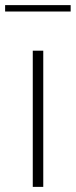

<svg xmlns="http://www.w3.org/2000/svg" viewBox="-42 -730 296 750"><path d="M86 -532H127V0H86ZM-22 -710H234V-685H-22Z"/></svg>

Font: Exo ExtraLight
Style: Regular
Weight: 275
Designer: Natanael Gama
Foundry: Natanael Gama
Version: Version 1.500; ttfautohint (v1.6)